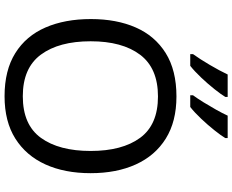

<svg xmlns="http://www.w3.org/2000/svg" viewBox="-106 -878 994 821"><g transform="rotate(90 390.5 -467.0)"><path d="M720 -358Q720 -247 682.5 -164.5Q645 -82 572 -36Q499 10 391 10Q280 10 206.5 -36Q133 -82 97 -165Q61 -248 61 -359Q61 -469 97 -551Q133 -633 206.5 -679Q280 -725 392 -725Q499 -725 572 -679.5Q645 -634 682.5 -551.5Q720 -469 720 -358ZM156 -358Q156 -223 213 -145.5Q270 -68 391 -68Q513 -68 569 -145.5Q625 -223 625 -358Q625 -493 569 -569.5Q513 -646 392 -646Q271 -646 213.5 -569.5Q156 -493 156 -358ZM570 -934Q560 -917 537 -888Q514 -859 487 -830.5Q460 -802 437 -784H387V-796Q401 -815 417 -841Q433 -867 448.5 -894.5Q464 -922 474 -944H570ZM394 -934Q384 -917 361 -888Q338 -859 311 -830.5Q284 -802 261 -784H211V-796Q232 -825 257 -867.5Q282 -910 298 -944H394Z"/></g></svg>

Font: Noto Sans Tifinagh Hawad
Style: Regular
Weight: 400
Designer: JamraPatel
Foundry: JamraPatel LLC
Version: Version 2.006; ttfautohint (v1.8.4.7-5d5b)